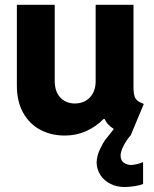

<svg xmlns="http://www.w3.org/2000/svg" viewBox="-20 -545 630 783"><path d="M48.8 -195.3V-525.4H203.1V-215.8Q203.1 -171.4 226.1 -147.2Q249 -123 285.2 -123Q323.2 -123 346.9 -148.2Q370.6 -173.3 370.1 -215.8V-525.4H524.4V-183.6Q524.9 -164.6 528.3 -153.3Q531.7 -142.1 540.5 -134.8Q549.3 -127.4 566.4 -121.1L512.7 7.8L510.7 7.3L511.7 7.8Q493.2 30.3 482.7 51.8Q472.2 73.2 471.7 89.8Q472.2 109.4 484.4 118.2Q496.6 127 513.7 127.9Q539.1 126.5 563.5 116.2V205.1Q550.8 210.9 529.3 214.1Q507.8 217.3 489.3 217.8Q456.5 217.8 430.7 204.8Q404.8 191.9 389.9 169.4Q375 147 374 118.2Q375 91.3 386.7 65.7Q398.4 40 410.4 23.9Q422.4 7.8 444.3 -19Q416.5 -36.1 406.7 -59.6H402.3Q370.1 -27.3 330.3 -9.8Q290.5 7.8 244.1 7.8Q189 7.8 144.5 -15.6Q100.1 -39.1 74.5 -85Q48.8 -130.9 48.8 -195.3Z"/></svg>

Font: Reddit Sans Vanilla ExtraBold
Style: Regular
Weight: 800
Designer: Stephen Hutchings
Foundry: Reddit
Version: Version 1.013